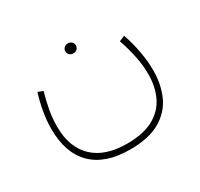

<svg xmlns="http://www.w3.org/2000/svg" viewBox="-120 -482 888 851"><g transform="rotate(-30 323.5 -57.0)"><path d="M288.6 -304.7Q288.6 -314.9 296.1 -322.5Q303.7 -330.1 315.9 -330.1Q327.6 -330.1 335.2 -322.8Q342.8 -315.4 342.8 -304.7Q342.8 -293.9 335.2 -286.6Q327.6 -279.3 315.9 -279.3Q303.7 -279.3 296.1 -286.9Q288.6 -294.4 288.6 -304.7ZM321.8 186.5Q407.7 186.5 459.2 157.5Q510.7 128.4 533.9 78.6Q557.1 28.8 557.1 -34.2Q557.1 -77.6 547.4 -125.7Q537.6 -173.8 520.5 -222.7L549.3 -234.4Q566.4 -183.6 575.4 -133.5Q584.5 -83.5 584.5 -37.6Q584.5 34.2 558.6 91.6Q532.7 148.9 474.9 182.4Q417 215.8 321.8 215.8Q194.3 215.8 128.7 150.6Q63 85.4 63 -37.1Q63 -78.6 70.6 -123Q78.1 -167.5 91.8 -210.9L117.7 -201.2Q106 -160.6 98.1 -118.2Q90.3 -75.7 90.3 -34.2Q90.3 71.8 150.1 129.2Q210 186.5 321.8 186.5Z"/></g></svg>

Font: Vazirmatn RD UI Thin
Style: Regular
Weight: 100
Designer: Saber Rastikerdar
Foundry: Saber Rastikerdar
Version: Version 33.003